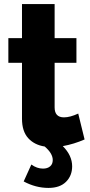

<svg xmlns="http://www.w3.org/2000/svg" viewBox="-20 -712 442 942"><path d="M288.1 4.9Q334 50.8 334 104Q334 149.9 304 179.9Q273.9 210 217.8 210Q155.3 210 96.2 178.2L133.8 95.2Q161.1 115.2 190.9 115.2Q212.9 115.2 225.8 104.2Q238.8 93.3 238.8 73.2Q238.8 40.5 199.2 6.8Q148.4 -1 118.2 -34.4Q87.9 -67.9 87.9 -129.9V-403.8H21V-524.9H87.9V-691.9H248V-524.9H355V-403.8H248V-185.1Q248 -136.2 293.9 -136.2Q323.7 -136.2 363.8 -154.8L395 -27.8Q342.8 -4.9 288.1 4.9Z"/></svg>

Font: Rawline ExtraBold
Style: Regular
Weight: 800
Designer: Matt McInerney, Pablo Impallari, Rodrigo Fuenzalida
Foundry: Matt McInerney, Pablo Impallari, Rodrigo Fuenzalida
Version: Version 4.020;PS 004.020;hotconv 1.0.88;makeotf.lib2.5.64775